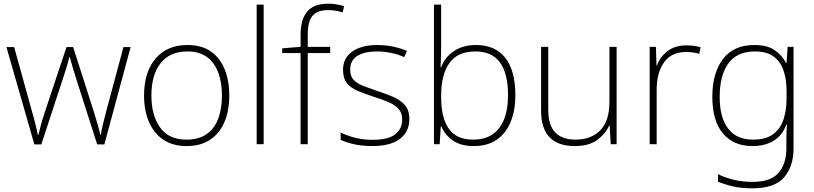

<svg xmlns="http://www.w3.org/2000/svg" viewBox="-20 -785 4429 1045"><path d="M390 -371Q381 -400 374 -424Q367 -448 360 -474H357Q351 -448 343.5 -423Q336 -398 327 -371L205 1H167L15 -529H57L155 -175Q168 -130 174.5 -102.5Q181 -75 186 -51H189Q195 -75 202 -102Q209 -129 223 -172L342 -529H378L492 -173Q503 -135 512 -105.5Q521 -76 526 -51H529Q532 -75 539 -103.5Q546 -132 557 -175L652 -529H691L548 1H509Z M1228 -265Q1228 -185 1202.5 -123Q1177 -61 1125 -25.5Q1073 10 995 10Q920 10 868.5 -25Q817 -60 790.5 -122Q764 -184 764 -265Q764 -392 826.5 -466Q889 -540 1000 -540Q1079 -540 1129 -504Q1179 -468 1203.5 -406Q1228 -344 1228 -265ZM804 -265Q804 -158 851 -91.5Q898 -25 995 -25Q1062 -25 1105 -55.5Q1148 -86 1168 -140Q1188 -194 1188 -265Q1188 -333 1169 -387Q1150 -441 1108.5 -473Q1067 -505 1000 -505Q905 -505 854.5 -441.5Q804 -378 804 -265Z M1415 0H1377V-760H1415Z M1777 -496H1655V0H1616V-496H1516V-522L1616 -530V-596Q1616 -679 1652 -722Q1688 -765 1766 -765Q1792 -765 1813 -761Q1834 -757 1853 -752L1845 -717Q1808 -730 1766 -730Q1707 -730 1681 -699Q1655 -668 1655 -597V-530H1777Z M2208 -137Q2208 -68 2156.5 -29Q2105 10 2006 10Q1951 10 1907 0Q1863 -10 1834 -24V-64Q1872 -45 1916 -34.5Q1960 -24 2007 -24Q2093 -24 2131 -54Q2169 -84 2169 -135Q2169 -170 2149.5 -192Q2130 -214 2095 -229Q2060 -244 2015 -258Q1967 -274 1929 -289.5Q1891 -305 1869 -331.5Q1847 -358 1847 -406Q1847 -469 1897.5 -504.5Q1948 -540 2033 -540Q2080 -540 2121 -531Q2162 -522 2195 -508L2180 -474Q2151 -488 2111 -496.5Q2071 -505 2032 -505Q1963 -505 1924.5 -480.5Q1886 -456 1886 -407Q1886 -370 1905 -350Q1924 -330 1957 -317.5Q1990 -305 2033 -290Q2079 -275 2118.5 -258.5Q2158 -242 2183 -214Q2208 -186 2208 -137Z M2381 -535Q2381 -509 2380 -475Q2379 -441 2378 -418H2381Q2399 -471 2448.5 -505.5Q2498 -540 2571 -540Q2675 -540 2730 -470.5Q2785 -401 2785 -266Q2785 -187 2760.5 -124.5Q2736 -62 2685.5 -26Q2635 10 2558 10Q2488 10 2444.5 -20.5Q2401 -51 2382 -97H2379L2373 0H2342V-760H2381ZM2568 -505Q2471 -505 2426 -442Q2381 -379 2381 -265V-256Q2381 -143 2423 -84Q2465 -25 2555 -25Q2649 -25 2697 -88Q2745 -151 2745 -267Q2745 -505 2568 -505Z M3336 -530V0H3304L3298 -103H3296Q3277 -58 3231.5 -24Q3186 10 3108 10Q2925 10 2925 -183V-530H2964V-187Q2964 -103 3002 -64Q3040 -25 3111 -25Q3198 -25 3247.5 -76Q3297 -127 3297 -232V-530Z M3716 -538Q3738 -538 3757 -535.5Q3776 -533 3793 -528L3786 -492Q3768 -497 3751.5 -499.5Q3735 -502 3714 -502Q3635 -502 3594.5 -446Q3554 -390 3554 -295V0H3516V-530H3550L3553 -429H3556Q3572 -475 3612.5 -506.5Q3653 -538 3716 -538Z M4086 -540Q4155 -540 4195 -513Q4235 -486 4258 -443H4261L4267 -530H4299V22Q4299 121 4247.5 180.5Q4196 240 4075 240Q4015 240 3969.5 229.5Q3924 219 3888 204V163Q3924 181 3972 193Q4020 205 4076 205Q4175 205 4217.5 155.5Q4260 106 4260 23V-15Q4260 -40 4260.5 -61.5Q4261 -83 4263 -108H4260Q4240 -50 4192.5 -20Q4145 10 4075 10Q3973 10 3915 -58.5Q3857 -127 3857 -258Q3857 -388 3915 -464Q3973 -540 4086 -540ZM4088 -505Q3991 -505 3944 -439.5Q3897 -374 3897 -258Q3897 -144 3943.5 -84.5Q3990 -25 4078 -25Q4151 -25 4190.5 -56.5Q4230 -88 4245.5 -138.5Q4261 -189 4261 -246V-289Q4261 -353 4244.5 -401.5Q4228 -450 4190.5 -477.5Q4153 -505 4088 -505Z"/></svg>

Font: Noto Sans Bengali ExtraLight
Style: Regular
Weight: 200
Designer: Jelle Bosma - Monotype Design Team
Foundry: Monotype Imaging Inc.
Version: Version 2.003; ttfautohint (v1.8.4.7-5d5b)